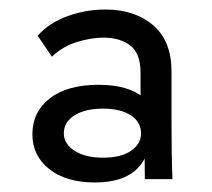

<svg xmlns="http://www.w3.org/2000/svg" viewBox="-20 -727 446 403"><path d="M284 -351 283 -459 275 -482V-574Q275 -615 253.5 -631.5Q232 -648 197 -648Q172 -648 142 -639Q112 -630 89 -608L59 -652Q83 -679 121.5 -693Q160 -707 201 -707Q263 -707 301.5 -674Q340 -641 340 -577V-465Q340 -432 340.5 -403Q341 -374 342 -351ZM179 -344Q119 -344 83.5 -372Q48 -400 48 -445Q48 -492 84.5 -520.5Q121 -549 187 -549Q250 -549 282 -521.5Q314 -494 314 -449H296Q296 -400 267 -372Q238 -344 179 -344ZM196 -396Q234 -396 255 -410.5Q276 -425 276 -447Q276 -471 254.5 -485Q233 -499 196 -499Q159 -499 136.5 -485Q114 -471 114 -447Q114 -425 136.5 -410.5Q159 -396 196 -396Z"/></svg>

Font: SUSE Thin
Style: Regular
Weight: 400
Version: Version 1.000